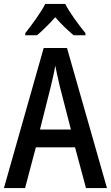

<svg xmlns="http://www.w3.org/2000/svg" viewBox="-20 -960 566 980"><path d="M313 -940H211C190 -898 144 -835 109 -791V-780H169C195 -802 230 -836 262 -872C293 -836 327 -804 356 -780H416V-791C380 -835 335 -896 313 -940ZM419 0H526L322 -715H203L0 0H108L163 -208H363ZM286 -516 342 -299H184L239 -517C246 -547 257 -592 262 -625C268 -594 278 -551 286 -516Z"/></svg>

Font: Noto Sans Sinhala UI Condensed Medium
Style: Regular
Weight: 500
Width: 3
Designer: Jelle Bosma - Monotype Design Team
Foundry: Monotype Imaging Inc.
Version: Version 2.006